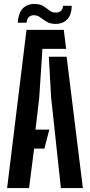

<svg xmlns="http://www.w3.org/2000/svg" viewBox="-20 -951 455 971"><path d="M16 0 114 -800H302.5L314.5 -704H194.5L178.5 -457.5L159.5 -295.5H229.5L204.5 -199.5H152.5L127 0ZM288 0 238.5 -458.5 227 -664H317L399 0ZM298.5 -921.5H343Q341.5 -873.5 318.2 -851.2Q295 -829 258 -830Q232.5 -831 215.8 -841.2Q199 -851.5 185 -862.2Q171 -873 153.5 -874Q138.5 -875 127.2 -865.8Q116 -856.5 114 -836H70Q73.5 -889 97.8 -910.8Q122 -932.5 157 -931Q184.5 -930 200.8 -919.2Q217 -908.5 229.8 -898.2Q242.5 -888 259.5 -887.5Q278 -886.5 288.2 -896Q298.5 -905.5 298.5 -921.5Z"/></svg>

Font: Big Shoulders Stencil Display
Style: Bold
Weight: 700
Designer: Patric King
Foundry: XO Type Co
Version: Version 1.000